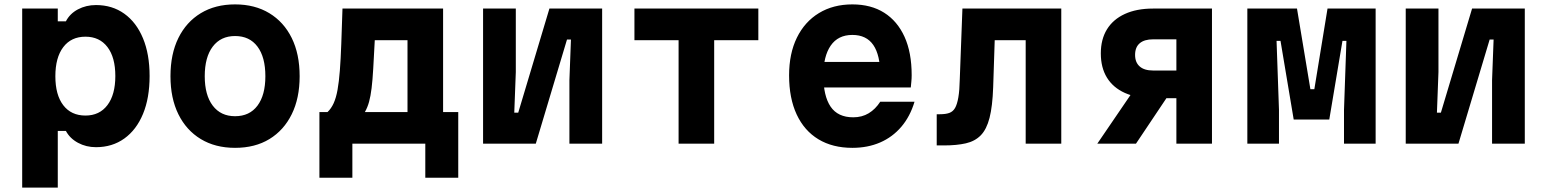

<svg xmlns="http://www.w3.org/2000/svg" viewBox="-20 -654 7040 874"><path d="M81 200V-615H243V-557H280Q298 -592 335 -611.5Q372 -631 417 -631Q491 -631 546 -591.5Q601 -552 631 -479.5Q661 -407 661 -308Q661 -208 631 -135.5Q601 -63 546 -23.5Q491 16 417 16Q372 16 335 -4Q298 -24 280 -58H243V200ZM369 -128Q433 -128 469 -175.5Q505 -223 505 -308Q505 -393 469 -440Q433 -487 369 -487Q304 -487 268 -439.5Q232 -392 232 -307Q232 -222 268 -175Q304 -128 369 -128Z M1050 19Q960 19 894 -21Q828 -61 792 -134Q756 -207 756 -307Q756 -408 792 -481Q828 -554 894 -594Q960 -634 1050 -634Q1140 -634 1206 -594Q1272 -554 1308 -481Q1344 -408 1344 -307Q1344 -207 1308 -134Q1272 -61 1206.5 -21Q1141 19 1050 19ZM1050 -125Q1116 -125 1152 -173Q1188 -221 1188 -307Q1188 -394 1152 -442Q1116 -490 1050 -490Q985 -490 948.5 -442Q912 -394 912 -307Q912 -221 948.5 -173Q985 -125 1050 -125Z M1434 155V-144H1471Q1488 -160 1499 -184.5Q1510 -209 1516.5 -245Q1523 -281 1527 -332.5Q1531 -384 1533.5 -453.5Q1536 -523 1539 -615H1997V-144H2066V155H1916V0H1584V155ZM1641 -144H1835V-471H1686Q1682 -395 1679 -342Q1676 -289 1671.5 -252.5Q1667 -216 1660 -190.5Q1653 -165 1641 -144Z M2179 0V-615H2328V-326L2321 -141H2339L2481 -615H2721V0H2572V-289L2579 -474H2561L2419 0Z M3069 0V-471H2868V-615H3432V-471H3231V0Z M3699 -372H4040L3987 -312Q3987 -403 3955.5 -449Q3924 -495 3860 -495Q3795 -495 3761.5 -446.5Q3728 -398 3728 -311Q3728 -217 3761 -168.5Q3794 -120 3864 -120Q3904 -120 3934.5 -138.5Q3965 -157 3987 -191H4143Q4123 -124 4083 -77Q4043 -30 3986.5 -5.5Q3930 19 3860 19Q3770 19 3705.5 -20Q3641 -59 3606.5 -133Q3572 -207 3572 -311Q3572 -410 3607.5 -482.5Q3643 -555 3708 -594.5Q3773 -634 3860 -634Q3945 -634 4005 -596Q4065 -558 4097.5 -486.5Q4130 -415 4130 -312Q4130 -296 4128.5 -282Q4127 -268 4126 -256H3699Z M4244 8V-134H4259Q4285 -134 4301.5 -140Q4318 -146 4327.5 -162.5Q4337 -179 4342.5 -211Q4348 -243 4349 -294L4361 -615H4811V0H4649V-471H4508L4501 -257Q4498 -170 4484.5 -117.5Q4471 -65 4444.5 -38Q4418 -11 4376.5 -1.5Q4335 8 4277 8Z M5335 0V-207H5228Q5154 -207 5100.5 -231Q5047 -255 5019 -300.5Q4991 -346 4991 -411Q4991 -475 5019 -520.5Q5047 -566 5100.5 -590.5Q5154 -615 5228 -615H5497V0ZM4975 0 5138 -239H5311L5151 0ZM5229 -333H5335V-475H5229Q5189 -475 5168 -457Q5147 -439 5147 -404Q5147 -370 5168 -351.5Q5189 -333 5229 -333Z M5658 0V-615H5884L5945 -248H5963L6023 -615H6242V0H6098V-154L6109 -468H6091L6031 -110H5869L5809 -468H5791L5802 -154V0Z M6379 0V-615H6528V-326L6521 -141H6539L6681 -615H6921V0H6772V-289L6779 -474H6761L6619 0Z"/></svg>

Font: Martian Mono
Style: Bold
Weight: 700
Designer: Roman Shamin
Foundry: Evil Martians
Version: Version 1.000